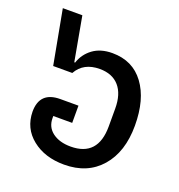

<svg xmlns="http://www.w3.org/2000/svg" viewBox="-121 -745 801 859"><g transform="rotate(20 279.5 -316.0)"><path d="M277 12Q185 12 125 -36Q65 -84 64 -163Q64 -258 162 -258H248V-176H158V-166Q158 -123 191 -98.5Q224 -74 277 -74Q407 -74 407 -217V-302Q407 -371 374.5 -408Q342 -445 282 -445Q205 -445 172 -386H81L33 -644H126L164 -434H168Q182 -477 218.5 -504Q255 -531 311 -531Q408 -531 462 -458Q516 -385 516 -260Q516 -135 452 -61.5Q388 12 277 12Z"/></g></svg>

Font: Anuphan Medium
Style: Regular
Weight: 500
Designer: Mike Abbink, Paul van der Laan, Pieter van Rosmalen, Mint Tantisuwanna
Foundry: Bold Monday; Cadson Demak
Version: Version 3.002;hotconv 1.0.109;makeotfexe 2.5.65596